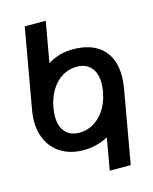

<svg xmlns="http://www.w3.org/2000/svg" viewBox="-132 -867 865 1086"><g transform="rotate(-15 300.0 -323.5)"><path d="M31.5 -248Q31.5 -272 35.5 -301L120 -780H243L201 -543Q268.5 -584.5 347 -584.5Q458.5 -584.5 518.2 -527.8Q578 -471 578 -367Q578 -337 572.5 -301L496 133H373L406 -53.5Q338.5 -17.5 262 -17.5Q192 -17.5 139.8 -46.2Q87.5 -75 59.5 -127.2Q31.5 -179.5 31.5 -248ZM446.5 -284 449.5 -301H450.5L452 -309.5Q456.5 -335 456.5 -357.5Q456.5 -417 426.8 -450.2Q397 -483.5 344 -483.5Q298 -483.5 259.2 -460Q220.5 -436.5 194 -393.2Q167.5 -350 157.5 -292.5Q153 -266.5 153 -243Q153 -184.5 182 -151.8Q211 -119 264.5 -119Q306.5 -119 343.2 -139.2Q380 -159.5 406.8 -196.8Q433.5 -234 446.5 -284Z"/></g></svg>

Font: JuliaMono BoldItalic
Style: Regular
Weight: 700
Italic angle: -9°
Monospace: yes
Designer: cormullion
Foundry: corm
Version: Version 0.049; ttfautohint (v1.8.4)